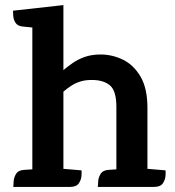

<svg xmlns="http://www.w3.org/2000/svg" viewBox="-20 -734 689 754"><path d="M375 -520Q421 -520 463 -499.5Q505 -479 532 -433Q559 -387 559 -310V0H437V-315Q437 -377 412 -398.5Q387 -420 340 -420Q316 -420 297.5 -414.5Q279 -409 262.5 -399Q246 -389 229 -374L222 -453Q242 -470 264 -485.5Q286 -501 313 -510.5Q340 -520 375 -520ZM229 -71 300 -65Q301 -60 300 -44Q299 -28 289.5 -14Q280 0 255 0H32Q33 -5 33.5 -20.5Q34 -36 43 -51Q52 -66 76 -67L107 -69ZM229 -714V0H107V-626L68 -630Q49 -632 41 -644.5Q33 -657 32 -671.5Q31 -686 31 -692ZM559 -71 630 -65Q631 -60 630 -44Q629 -28 619.5 -14Q610 0 585 0H364Q365 -5 365.5 -20.5Q366 -36 375 -51Q384 -66 408 -67L437 -69Z"/></svg>

Font: Karma Variable Light
Style: Regular
Weight: 300
Designer: Joana Correia
Foundry: Indian Type Foundry
Version: Version 3.000